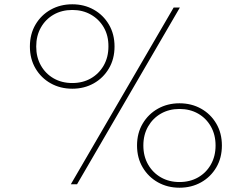

<svg xmlns="http://www.w3.org/2000/svg" viewBox="-20 -860 1175 896"><path d="M317.5 -446Q261.5 -446 216.8 -471Q172 -496 145.8 -540.5Q119.5 -585 119.5 -643Q119.5 -701 145.8 -745.5Q172 -790 216.8 -815Q261.5 -840 317.5 -840Q373 -840 417.5 -815Q462 -790 488.2 -745.5Q514.5 -701 514.5 -643Q514.5 -585 488.2 -540.5Q462 -496 417.5 -471Q373 -446 317.5 -446ZM310.5 0 790.5 -825H819.5L339.5 0ZM317.5 -472.5Q366 -472.5 404 -494.2Q442 -516 464 -554.5Q486 -593 486 -643Q486.5 -693.5 464.5 -731.8Q442.5 -770 404.2 -791.8Q366 -813.5 317.5 -813.5Q268.5 -813.5 230.5 -791.8Q192.5 -770 170.8 -731.5Q149 -693 149 -643Q149 -593 170.8 -554.5Q192.5 -516 230.5 -494.2Q268.5 -472.5 317.5 -472.5ZM817.5 16Q762 16 717.2 -9Q672.5 -34 646 -78.5Q619.5 -123 619.5 -181Q619.5 -239 646 -283.5Q672.5 -328 717.2 -353Q762 -378 817.5 -378Q873.5 -378 918.2 -353Q963 -328 989.2 -283.5Q1015.5 -239 1015.5 -181Q1015.5 -123 989.2 -78.5Q963 -34 918.2 -9Q873.5 16 817.5 16ZM817.5 -10.5Q866.5 -10.5 904.5 -32.2Q942.5 -54 964.2 -92.5Q986 -131 986 -181Q986 -231 964.2 -269.5Q942.5 -308 904.5 -329.8Q866.5 -351.5 817.5 -351.5Q769 -351.5 731 -329.8Q693 -308 671 -269.5Q649 -231 649 -181Q649 -131 671 -92.5Q693 -54 731 -32.2Q769 -10.5 817.5 -10.5Z"/></svg>

Font: Spartan Thin Thin
Style: Regular
Weight: 250
Version: Version 1.004